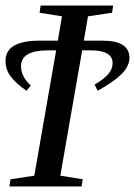

<svg xmlns="http://www.w3.org/2000/svg" viewBox="-23 -675 488 694"><path d="M445 -465V-467Q445 -436 416 -407Q388 -379 330 -347L319 -369Q355 -391 369 -408Q384 -426 384 -447Q384 -493 305 -493H274L195 -40L276 -27L272 -1H11L15 -27L101 -40L180 -493H151Q53 -493 53 -436Q53 -398 88 -366L73 -347Q36 -372 16 -398Q-3 -423 -3 -455Q-3 -492 28 -510Q60 -528 118 -528H186L201 -616L120 -629L124 -655H386L382 -629L295 -616L280 -528H349Q445 -528 445 -465Z"/></svg>

Font: Libra Serif Modern
Style: Italic
Weight: 400
Italic angle: -12°
Designer: Stefan Peev, Context Ltd
Foundry: Stefan Peev, Context Ltd
Version: Version 1.000